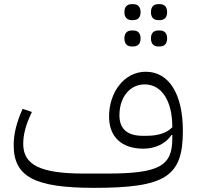

<svg xmlns="http://www.w3.org/2000/svg" viewBox="-20 -894 949 926"><path d="M743 -670H751C772 -670 786 -682 786 -709C786 -735 772 -747 751 -747H743C722 -747 708 -735 708 -709C708 -682 722 -670 743 -670ZM743 -797H751C772 -797 786 -809 786 -835C786 -862 772 -874 751 -874H743C722 -874 708 -862 708 -835C708 -809 722 -797 743 -797ZM615 -670H623C644 -670 658 -682 658 -709C658 -735 644 -747 623 -747H615C594 -747 580 -735 580 -709C580 -682 594 -670 615 -670ZM615 -797H623C644 -797 658 -809 658 -835C658 -862 644 -874 623 -874H615C594 -874 580 -862 580 -835C580 -809 594 -797 615 -797ZM434 12C780 12 862 -43 862 -263C862 -442 794 -548 683 -548C580 -548 506 -450 506 -332C506 -234 566 -177 672 -177C730 -177 780 -202 807 -243H811V-225C811 -94 748 -57 497 -57H384C176 -57 92 -98 92 -200C92 -246 105 -295 134 -354L89 -369C60 -304 46 -249 46 -194C46 -42 146 12 434 12ZM687 -239H669C594 -239 556 -272 556 -338C556 -424 605 -487 678 -487C761 -487 811 -405 811 -283V-280C784 -253 743 -239 687 -239Z"/></svg>

Font: IBM Plex Arabic Light
Style: Regular
Weight: 300
Designer: Mike Abbink, Paul van der Laan, Pieter van Rosmalen, Wael Morcos, Khajak Apelian
Foundry: Bold Monday
Version: Version 1.0